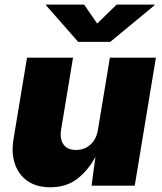

<svg xmlns="http://www.w3.org/2000/svg" viewBox="-20 -792 690 819"><path d="M194.3 6.8Q136.7 6.8 98.1 -19.5Q59.6 -45.9 43.7 -92.3Q27.8 -138.7 37.6 -198.2L95.2 -545.9H291.5L240.7 -239.3Q234.4 -198.7 251 -175.5Q267.6 -152.3 304.7 -152.3Q340.8 -152.3 366.2 -175.5Q391.6 -198.7 397.9 -239.3L448.7 -545.9H645L554.7 0H370.6L387.2 -123.5Q357.9 -67.4 311 -30.3Q264.2 6.8 194.3 6.8ZM338.9 -772.5 394.5 -691.4 477.5 -772.5H639.6L639.2 -769.5L450.2 -613.3H313.5L176.3 -769.5L176.8 -772.5Z"/></svg>

Font: Inter Black
Style: Italic
Weight: 900
Italic angle: -9.39999°
Designer: Rasmus Andersson
Foundry: rsms
Version: Version 4.000;git-a52131595